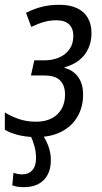

<svg xmlns="http://www.w3.org/2000/svg" viewBox="-32 -565 427 805"><path d="M119.1 9.8Q80.6 9.8 46.1 1.5Q11.7 -6.8 -11.7 -21V-93.8Q13.2 -77.6 46.4 -66.2Q79.6 -54.7 119.1 -54.7Q157.7 -54.7 184.8 -68.8Q211.9 -83 226.3 -108.6Q240.7 -134.3 240.7 -168Q240.7 -206.1 220.5 -227.3Q200.2 -248.5 153.3 -248.5H97.7L111.8 -312H154.3Q186.5 -312 214.1 -323.2Q241.7 -334.5 258.5 -357.4Q275.4 -380.4 275.4 -414.1Q275.4 -445.8 257.6 -462.9Q239.7 -480 204.6 -480Q177.2 -480 152.3 -472.9Q127.4 -465.8 99.1 -452.1L77.1 -511.2Q110.8 -528.3 144 -536.6Q177.2 -544.9 217.3 -544.9Q260.3 -544.9 290.3 -531Q320.3 -517.1 335.9 -490.5Q351.6 -463.9 351.6 -425.8Q351.6 -390.1 338.1 -361.1Q324.7 -332 299.6 -312.3Q274.4 -292.5 239.3 -283.2L238.8 -280.3Q275.4 -270.5 295.9 -241.9Q316.4 -213.4 316.4 -168.5Q316.4 -117.7 293.7 -77.4Q271 -37.1 227.1 -13.7Q183.1 9.8 119.1 9.8ZM67.9 219.7Q52.7 219.7 40.8 217.8Q28.8 215.8 19.5 211.9L24.4 159.7Q31.7 162.1 41 164.1Q50.3 166 62 166Q87.9 166 103.5 148.7Q119.1 131.3 119.1 98.1Q119.1 71.3 112.1 46.4Q105 21.5 93.8 0H146Q159.7 18.6 170.4 46.6Q181.2 74.7 181.2 107.4Q181.2 142.1 168 167.2Q154.8 192.4 129.6 206.1Q104.5 219.7 67.9 219.7Z"/></svg>

Font: Open Sans SemiCondensed
Style: Italic
Weight: 400
Width: 4
Italic angle: -12°
Designer: Monotype Design Team
Foundry: Monotype Imaging Inc.
Version: Version 3.000